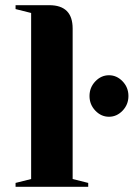

<svg xmlns="http://www.w3.org/2000/svg" viewBox="-20 -720 525 740"><path d="M40 -15 100 -30V-670L40 -685V-700H170Q260 -700 260 -610V-30L320 -15V0H40ZM325 -350Q325 -383 347.5 -406.5Q370 -430 400 -430Q430 -430 452.5 -406.5Q475 -383 475 -350Q475 -317 452.5 -293.5Q430 -270 400 -270Q370 -270 347.5 -293.5Q325 -317 325 -350Z"/></svg>

Font: Yeseva One
Style: Regular
Weight: 400
Designer: Jovanny Lemonad
Foundry: Jovanny Lemonad
Version: Version 2.000